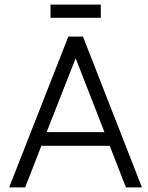

<svg xmlns="http://www.w3.org/2000/svg" viewBox="-20 -820 649 840"><path d="M531 0 460 -182H161L90 0H20L279 -660H343L601 0ZM184 -242H437L311 -565ZM201 -742V-800H421V-742Z"/></svg>

Font: Lil Grotesk
Style: Regular
Weight: 400
Designer: Bastien Sozeau
Foundry: NBR — Bastien Sozeau
Version: Version 4.002; ttfautohint (v1.8.4.7-5d5b)